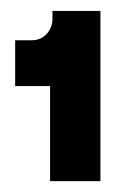

<svg xmlns="http://www.w3.org/2000/svg" viewBox="-20 -670 240 352"><path d="M71.8 -337.9V-512.2H7.8V-596.2H38.1Q54.7 -596.2 65.4 -607.7Q76.2 -619.1 76.2 -636.2V-649.9H164.1V-337.9Z"/></svg>

Font: Apfel Grotezk
Style: Bold
Weight: 700
Designer: Luigi Gorlero
Foundry: Collletttivo
Version: Version 2.000;FEAKit 1.0